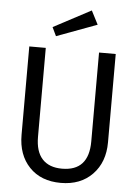

<svg xmlns="http://www.w3.org/2000/svg" viewBox="-60 -952 721 1009"><g transform="rotate(5 300.0 -447.5)"><path d="M383 -906 420 -834 207 -755 185 -801ZM528 -689V-223Q528 -118 465.5 -53.5Q403 11 299 11Q194 11 133 -53Q72 -117 72 -223V-689H159V-220Q159 -142 195 -103Q231 -64 299 -64Q440 -64 440 -220V-689Z"/></g></svg>

Font: Fira Mono
Style: Regular
Weight: 400
Designer: Carrois Corporate & Edenspiekermann AG
Foundry: Carrois Corporate GbR & Edenspiekermann AG
Version: Version 3.206;PS 003.206;hotconv 1.0.70;makeotf.lib2.5.58329